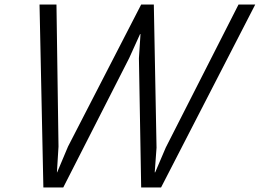

<svg xmlns="http://www.w3.org/2000/svg" viewBox="-20 -830 1150 850"><path d="M1110 -810 693 0H605L595 -572L602 -679H600L552 -573L260 0H172L155 -810H230L239 -181L232 -67H233L281 -181L605 -810H661L673 -176L665 -67H667L714 -177L1036 -810Z"/></svg>

Font: TypoPRO Sinkin Sans
Style: 300 Light Italic
Weight: 300
Italic angle: -112°
Designer: Keith Bates
Foundry: K-Type
Version: Sinkin Sans (version 1.0)  by Keith Bates   •   © 2014   www